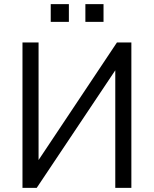

<svg xmlns="http://www.w3.org/2000/svg" viewBox="-20 -911 746 931"><path d="M89 0V-705H167V-111H151L547 -705H617V0H539V-594H555L158 0ZM394 -805V-891H482V-805ZM226 -805V-891H314V-805Z"/></svg>

Font: Nunito Sans 10pt SemiCondensed
Style: Regular
Weight: 400
Width: 4
Designer: Vernon Adams
Foundry: Vernon Adams
Version: Version 3.101;gftools[0.9.27]